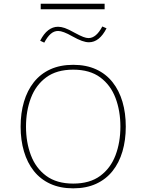

<svg xmlns="http://www.w3.org/2000/svg" viewBox="-20 -1002 783 1027"><path d="M539.6 -981.9H197.8V-952.6H539.6ZM194.8 -784.2 216.8 -773.9Q233.4 -805.2 251.2 -820.8Q269 -836.4 291 -836.4Q316.9 -836.4 367.2 -807.6Q397 -791 418 -783.4Q439 -775.9 455.6 -775.9Q511.7 -775.9 549.8 -850.6L527.3 -860.4Q494.6 -798.3 453.6 -798.3Q441.4 -798.3 424.8 -804.7Q408.2 -811 379.4 -826.7Q346.7 -845.2 326.7 -852.1Q306.6 -858.9 290.5 -858.9Q262.2 -858.9 238 -840.3Q213.9 -821.8 194.8 -784.2ZM371.6 -655.3Q301.8 -655.3 249 -631.1Q196.3 -606.9 161.1 -562.5Q126 -518.1 108.2 -457.8Q90.3 -397.5 90.3 -324.7Q90.3 -252.4 108.2 -191.9Q126 -131.3 161.1 -87.2Q196.3 -43 249 -18.8Q301.8 5.4 371.6 5.4Q441.4 5.4 494.1 -18.8Q546.9 -43 582 -87.2Q617.2 -131.3 635 -191.9Q652.8 -252.4 652.8 -324.7Q652.8 -397.5 635 -457.8Q617.2 -518.1 582 -562.5Q546.9 -606.9 494.1 -631.1Q441.4 -655.3 371.6 -655.3ZM371.6 -629.4Q460.4 -629.4 516.1 -588.1Q571.8 -546.9 597.9 -477.8Q624 -408.7 624 -324.7Q624 -240.7 597.9 -171.6Q571.8 -102.5 516.1 -61.3Q460.4 -20 371.6 -20Q283.2 -20 227.3 -61.3Q171.4 -102.5 145.3 -171.6Q119.1 -240.7 119.1 -324.7Q119.1 -408.7 145.3 -477.8Q171.4 -546.9 227.1 -588.1Q282.7 -629.4 371.6 -629.4Z"/></svg>

Font: Estedad VF
Style: Regular
Weight: 100
Designer: Amin Abedi
Version: Version 7.3